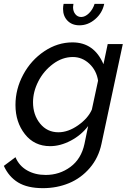

<svg xmlns="http://www.w3.org/2000/svg" viewBox="-58 -750 677 993"><path d="M431.2 -730H481Q471.2 -682.6 434.3 -650.9Q397.5 -619.1 353 -619.1Q314.5 -619.1 291.3 -642.8Q268.1 -666.5 268.1 -704.1Q268.1 -716.8 271 -730H321.8Q319.8 -718.3 319.8 -712.9Q319.8 -691.4 331.5 -676.8Q343.3 -662.1 361.8 -662.1Q382.3 -662.1 402.1 -681.4Q421.9 -700.7 431.2 -730ZM-38.1 107.9 22 63Q41 107.9 82.3 131.3Q123.5 154.8 178.2 154.8Q250 154.8 306.2 113.3Q362.3 71.8 378.9 -5.9L397.9 -98.1Q361.8 -50.8 307.9 -22.5Q253.9 5.9 201.2 5.9Q119.6 5.9 70.8 -56.2Q22 -118.2 22 -207Q22 -289.6 62.3 -364.3Q102.5 -439 171.1 -484.9Q239.7 -530.8 316.9 -530.8Q428.7 -530.8 477.1 -418L499 -522H577.1L466.8 -5.9Q451.7 65.9 406.5 118.7Q361.3 171.4 298.8 197.3Q236.3 223.1 164.1 223.1Q84 223.1 35.6 193.6Q-12.7 164.1 -38.1 107.9ZM417 -183.1 449.2 -333Q440.9 -386.2 403.8 -420.7Q366.7 -455.1 318.8 -455.1Q264.2 -455.1 215.8 -418.9Q167.5 -382.8 140.1 -329.1Q112.8 -275.4 112.8 -221.2Q112.8 -155.8 149.4 -110.8Q186 -65.9 244.1 -65.9Q294.4 -65.9 345.7 -101.8Q397 -137.7 417 -183.1Z"/></svg>

Font: Rawline Medium
Style: Italic
Weight: 500
Italic angle: -12°
Designer: Matt McInerney, Pablo Impallari, Rodrigo Fuenzalida
Foundry: Matt McInerney, Pablo Impallari, Rodrigo Fuenzalida
Version: Version 4.020;PS 004.020;hotconv 1.0.88;makeotf.lib2.5.64775